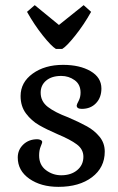

<svg xmlns="http://www.w3.org/2000/svg" viewBox="-20 -713 458 746"><path d="M85 -667 115 -693 209 -616 305 -693 334 -667Q306 -617 272.5 -575Q239 -533 222 -523H197Q179 -534 146 -575.5Q113 -617 85 -667ZM49 -101Q49 -131 70.5 -151.5Q92 -172 125 -172Q132 -172 138 -169Q144 -166 144 -161Q144 -158 138 -143.5Q132 -129 132 -109Q132 -72 158.5 -52Q185 -32 218 -32Q256 -32 280 -52Q304 -72 304 -104Q304 -133 278.5 -152Q253 -171 205 -191Q161 -210 131.5 -227Q102 -244 81 -272Q60 -300 60 -340Q60 -393 107 -427Q154 -461 225 -461Q290 -461 332 -436.5Q374 -412 374 -369Q374 -334 353 -312Q332 -290 298 -290Q278 -290 278 -303Q278 -307 285.5 -321Q293 -335 293 -353Q293 -385 270 -401.5Q247 -418 218 -418Q181 -418 159.5 -400Q138 -382 138 -353Q138 -319 166 -297.5Q194 -276 245 -257Q289 -238 318 -222Q347 -206 367 -181.5Q387 -157 387 -124Q387 -62 337.5 -24.5Q288 13 207 13Q139 13 94 -18.5Q49 -50 49 -101Z"/></svg>

Font: Kurale
Style: Regular
Weight: 400
Designer: Eduardo Rodriguez Tunni
Foundry: Eduardo Rodriguez Tunni
Version: Version 2.000